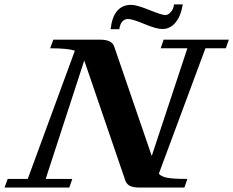

<svg xmlns="http://www.w3.org/2000/svg" viewBox="-57 -841 1046 861"><path d="M670.9 -710.9Q644 -710.9 590.3 -733.4Q536.6 -755.9 517.1 -755.9Q501.5 -755.9 491.2 -744.1Q481 -732.4 478 -710H439Q451.2 -819.3 531.7 -819.3Q555.2 -819.3 612.1 -796.4Q668.9 -773.4 684.1 -773.4Q697.8 -773.4 710 -788.1Q722.2 -802.7 723.1 -821.3H762.7Q754.4 -770 730.5 -740.5Q706.5 -710.9 670.9 -710.9ZM-36.6 0 -22.5 -38.6H67.4L278.8 -613.8Q246.6 -624.5 168 -624.5L182.1 -663.1H392.6Q444.8 -663.1 455.1 -632.3L623.5 -141.6L783.2 -624.5H663.6L676.8 -663.1H969.2L955.6 -624.5H864.3L655.3 -62Q666.5 -48.8 693.8 -43.7Q721.2 -38.6 783.2 -38.6L770 0H568.4Q540.5 0 525.9 -7.3Q511.2 -14.6 504.9 -31.7L320.8 -569.8L147.9 -38.6H267.1L253.9 0Z"/></svg>

Font: Elstob 8pt
Style: Bold Italic
Weight: 700
Italic angle: -20°
Designer: Peter S. Baker
Version: Version 1.015